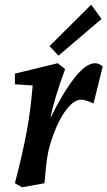

<svg xmlns="http://www.w3.org/2000/svg" viewBox="-20 -778 454 811"><path d="M118 -417 43 -422V-467L224 -511L255 -486Q209 -362 193 -279Q244 -384 293.5 -447.5Q343 -511 382 -511Q398 -511 414 -497L375 -341Q340 -357 323 -357Q297 -357 269.5 -326Q242 -295 219.5 -244Q197 -193 184 -138Q176 -101 170 -25L168 -4L73 13L43 -4Q77 -135 93.5 -226Q110 -317 118 -417ZM189 -583 365 -758 409 -698 227 -543Z"/></svg>

Font: Andada Pro
Style: Bold Italic
Weight: 700
Italic angle: -7°
Designer: Carolina Giovagnoli
Foundry: Huerta Tipografica
Version: Version 3.005; ttfautohint (v1.8.4)